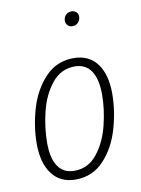

<svg xmlns="http://www.w3.org/2000/svg" viewBox="-85 -800 638 869"><g transform="rotate(-10 234.0 -365.5)"><path d="M46 -178Q46 -258 70 -339.5Q94 -421 146.5 -476.5Q199 -532 277 -532Q347 -532 384.5 -482Q422 -432 422 -344Q422 -264 398 -182Q374 -100 322 -44.5Q270 11 192 11Q122 11 84 -39.5Q46 -90 46 -178ZM376 -347Q376 -419 350.5 -456.5Q325 -494 276 -494Q212 -494 170.5 -442.5Q129 -391 111 -317.5Q93 -244 93 -175Q93 -103 118.5 -66Q144 -29 193 -29Q257 -29 298 -80.5Q339 -132 357.5 -205.5Q376 -279 376 -347ZM268 -705Q268 -721 278.5 -731.5Q289 -742 305 -742Q318 -742 326.5 -734Q335 -726 335 -713Q335 -697 324.5 -686Q314 -675 298 -675Q285 -675 276.5 -683.5Q268 -692 268 -705Z"/></g></svg>

Font: Fira Sans Extra Condensed ExtraLight
Style: Italic
Weight: 275
Width: 3
Italic angle: -8°
Designer: Carrois Corporate & Edenspiekermann AG
Foundry: Carrois Corporate GbR & Edenspiekermann AG
Version: Version 4.203